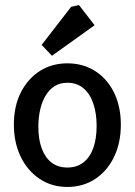

<svg xmlns="http://www.w3.org/2000/svg" viewBox="-20 -737 534 761"><path d="M247 4Q185 4 137 -28Q89 -60 62 -116Q35 -172 35 -243Q35 -317 63 -371.5Q91 -426 138.5 -456Q186 -486 247 -486Q309 -486 357 -455.5Q405 -425 432 -370Q459 -315 459 -243Q459 -171 432 -115Q405 -59 357 -27.5Q309 4 247 4ZM247 -73Q285 -73 311 -93.5Q337 -114 350 -151Q363 -188 363 -238Q363 -287 350 -326Q337 -365 311 -387Q285 -409 247 -409Q218 -409 196.5 -395.5Q175 -382 160.5 -357.5Q146 -333 139 -301.5Q132 -270 132 -234Q132 -185 145.5 -148.5Q159 -112 184.5 -92.5Q210 -73 247 -73ZM186 -516 145 -559 262 -710 293 -717 355 -637Z"/></svg>

Font: Kreon Light
Style: Regular
Weight: 400
Version: Version 2.002